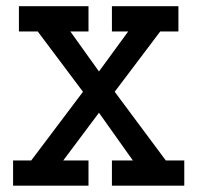

<svg xmlns="http://www.w3.org/2000/svg" viewBox="-20 -589 626 609"><path d="M40 -569.3H260.7V-489.3H203.1L293.9 -362.3L386.7 -489.3H335V-569.3H545.9V-489.3H488.3L343.8 -297.9L505.9 -80.1H564.5V0H335V-80.1H401.4L293.9 -231.4L180.7 -80.1H260.7V0H21.5V-80.1H79.1L243.2 -297.9L99.6 -489.3H40Z"/></svg>

Font: Thabit-Bold
Style: Bold
Weight: 700
Designer: Regenerated by Nadim Shaikli
Foundry: MAK Alagha
Version: 0.01